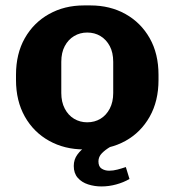

<svg xmlns="http://www.w3.org/2000/svg" viewBox="-20 -541 644 708"><path d="M290 10Q218 10 161 -21.8Q104 -53.5 71.5 -111.2Q39 -169 39 -246V-265Q39 -343 71.5 -400.2Q104 -457.5 160.8 -489.2Q217.5 -521 289.5 -521H313.5Q386 -521 442.8 -489.2Q499.5 -457.5 532 -400.2Q564.5 -343 564.5 -265V-246Q564.5 -168.5 532 -110.8Q499.5 -53 442.8 -21.5Q386 10 314 10ZM301.5 -90Q329 -90 350.5 -103Q372 -116 384.8 -140.5Q397.5 -165 397.5 -198V-313Q397.5 -347 384.8 -371Q372 -395 350.5 -408Q329 -421 301.5 -421Q275 -421 253.2 -408Q231.5 -395 218.8 -371Q206 -347 206 -313V-198Q206 -165 218.8 -140.5Q231.5 -116 253.2 -103Q275 -90 301.5 -90ZM354 146.5Q328.5 146.5 305 139Q281.5 131.5 266.8 114.8Q252 98 252 71Q252 47 265.5 28.8Q279 10.5 296 0H387.5Q368.5 11 355.8 24Q343 37 343 54Q343 73.5 355 81Q367 88.5 382.5 88.5Q397.5 88.5 413.5 84.2Q429.5 80 444 75L457.5 119Q435 132 408.2 139.2Q381.5 146.5 354 146.5Z"/></svg>

Font: Chivo Medium
Style: Regular
Weight: 500
Designer: Hector Gatti
Foundry: Omnibus-Type
Version: Version 2.002